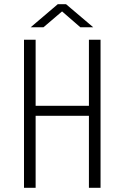

<svg xmlns="http://www.w3.org/2000/svg" viewBox="-20 -888 590 908"><path d="M93.5 0V-700H148.5V-387.5H400.5V-700H455.5V0H400.5V-340.5H148.5V0ZM125 -759 253 -868H292.5L421 -759H360L273.5 -834L185.5 -759Z"/></svg>

Font: Trispace SemiCondensed ExtraLight
Style: Regular
Weight: 200
Width: 4
Designer: Tyler Finck
Foundry: Etcetera Type Company
Version: Version 1.210; ttfautohint (v1.8.3)